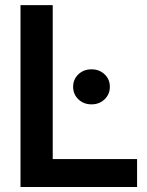

<svg xmlns="http://www.w3.org/2000/svg" viewBox="-20 -748 587 768"><path d="M62 0V-727.5H190.9V-111.8H528.3V0ZM346.2 -330.6Q314.5 -330.6 293.5 -350.8Q272.5 -371.1 272.5 -400.9Q272.5 -430.7 293.5 -450.7Q314.5 -470.7 346.2 -470.7Q377.4 -470.7 398.4 -450.7Q419.4 -430.7 419.4 -400.9Q419.4 -371.1 398.4 -350.8Q377.4 -330.6 346.2 -330.6Z"/></svg>

Font: Inter Display SemiBold
Style: Regular
Weight: 600
Designer: Rasmus Andersson
Foundry: rsms
Version: Version 4.001;git-9221beed3